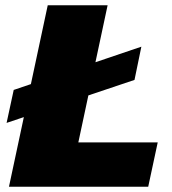

<svg xmlns="http://www.w3.org/2000/svg" viewBox="-20 -708 651 728"><path d="M5 -242 32 -367 516 -531 490 -405ZM14 0 161 -688H388L277 -168H578L542 0Z"/></svg>

Font: Saira Expanded ExtraBold
Style: Italic
Weight: 800
Width: 7
Italic angle: -12°
Designer: Hector Gatti with collaboration of the Omnibus-Type team
Foundry: Omnibus-Type
Version: Version 1.101